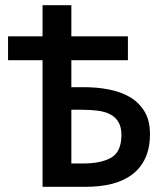

<svg xmlns="http://www.w3.org/2000/svg" viewBox="-20 -720 610 740"><path d="M255 -90H301Q371 -90 409.5 -113Q448 -136 448 -200Q448 -230 436.5 -249.5Q425 -269 404.5 -279.5Q384 -290 356 -293.5Q328 -297 295 -297H255ZM144 0V-488H11V-580H144V-700H255V-580H473V-488H255V-384H305Q353 -384 398 -375.5Q443 -367 478.5 -347Q514 -327 536 -292Q558 -257 558 -204Q558 -149 540 -110.5Q522 -72 489.5 -47.5Q457 -23 412 -11.5Q367 0 311 0Z"/></svg>

Font: Codetta
Style: Bold
Weight: 700
Designer: Ulrich Proeller
Foundry: PROSA GmbH
Version: Version 2.00;September 29, 2018;FontCreator 11.5.0.2427 64-b